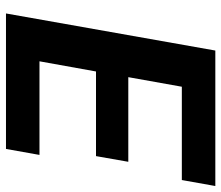

<svg xmlns="http://www.w3.org/2000/svg" viewBox="-69 -671 740 642"><g transform="rotate(90 301.0 -350.0)"><path d="M25 0 149 -700H602L582 -588H270L238 -409H521L502 -301H219L185 -112H498L478 0Z"/></g></svg>

Font: DM Sans 12pt ExtraBold
Style: Italic
Weight: 800
Italic angle: -10°
Version: Version 4.004;gftools[0.9.30]